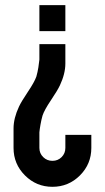

<svg xmlns="http://www.w3.org/2000/svg" viewBox="-20 -720 404 740"><path d="M32.2 -149.9V-225.1Q32.2 -264.2 53.2 -309.1Q62 -328.1 87.4 -366Q112.8 -403.8 120.1 -424.8Q125 -441.9 127.9 -460.4Q130.9 -479 131.8 -490.2V-500V-549.8H231.9V-475.1Q231.9 -436 210.9 -391.1Q202.1 -372.1 176.5 -334Q150.9 -295.9 144 -274.9Q139.2 -257.8 136 -239.5Q132.8 -221.2 131.8 -210V-200.2V-149.9Q131.8 -128.9 146.5 -114.5Q161.1 -100.1 182.1 -100.1Q203.1 -100.1 217.5 -114.5Q231.9 -128.9 231.9 -149.9V-200.2H332V-149.9Q332 -87.9 288.1 -43.9Q244.1 0 182.1 0Q120.1 0 76.2 -43.9Q32.2 -87.9 32.2 -149.9ZM231.9 -600.1H131.8V-700.2H231.9Z"/></svg>

Font: OSP-DIN
Style: DIN
Weight: 500
Width: 3
Version: Version 001.000